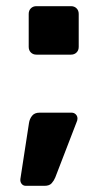

<svg xmlns="http://www.w3.org/2000/svg" viewBox="-20 -527 333 622"><path d="M64 75Q55 75 50 68.5Q45 62 46 53L74 -129Q76 -142 84 -152Q92 -162 108 -162H212Q220 -162 225.5 -156.5Q231 -151 231 -143Q231 -137 228 -131L159 48Q155 58 147.5 66.5Q140 75 124 75ZM98 -350Q87 -350 80 -357Q73 -364 73 -375V-482Q73 -493 80 -500Q87 -507 98 -507H210Q221 -507 228 -500Q235 -493 235 -482V-375Q235 -364 228 -357Q221 -350 210 -350Z"/></svg>

Font: Rubik SemiBold
Style: Regular
Weight: 600
Designer: Hubert and Fischer
Foundry: Hubert and Fischer
Version: Version 2.300;gftools[0.9.30]